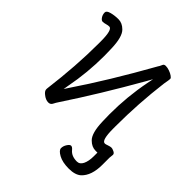

<svg xmlns="http://www.w3.org/2000/svg" viewBox="-178 -591 856 856"><g transform="rotate(45 250.0 -163.0)"><path d="M427 -41Q427 -41 429.5 -41Q432 -41 443.5 -45Q455 -49 461.5 -49Q468 -49 476 -45Q489 -40 489 -31L487 -11V34Q487 102 453 134Q433 152 393 152Q353 152 328.5 138.5Q304 125 304 111.5Q304 98 312.5 85Q321 72 328.5 72Q336 72 345 83Q362 104 396 104Q414 104 423.5 84.5Q433 65 433 34V11H421Q397 11 377 -9Q353 -32 351 -104Q350 -126 350 -149Q350 -259 371 -366L377 -396L362 -369Q254 -180 154 -29Q145 -16 138 -2Q132 8 120 8Q103 8 86 -6Q73 -16 72 -26V-32Q93 -196 93 -337Q93 -344 93 -350Q93 -424 73 -424Q65 -424 55 -421Q45 -418 37 -418Q29 -418 21.5 -429Q14 -440 14 -454Q14 -465 34.5 -470.5Q55 -476 79 -476Q103 -476 123 -456Q147 -433 149 -361Q150 -338 150 -316Q150 -210 130 -107L126 -83L139 -103Q240 -252 352 -452Q355 -455 362 -471Q365 -478 375.5 -478Q386 -478 399 -473.5Q412 -469 421 -462.5Q430 -456 430 -452Q430 -443 428.5 -436.5Q427 -430 425 -416Q407 -272 407 -130Q407 -122 407 -115Q407 -41 427 -41Z"/></g></svg>

Font: Moon Stars Kai T HW Light
Style: Regular
Weight: 300
Designer: GuiWonder
Version: Version 1.101